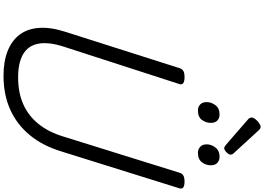

<svg xmlns="http://www.w3.org/2000/svg" viewBox="-230 -1288 1537 1118"><g transform="rotate(90 539.0 -729.5)"><path d="M422 19Q338 19 277.5 -5Q217 -29 182.5 -74.5Q148 -120 143 -187.5Q138 -255 166 -342L378 -1008Q383 -1022 394.5 -1028.5Q406 -1035 430 -1035Q453 -1035 464 -1028Q475 -1021 470 -1005L252 -331Q223 -240 235.5 -181Q248 -122 298 -94Q348 -66 431 -66Q520 -66 587.5 -96Q655 -126 702.5 -185Q750 -244 776 -331L987 -1008Q992 -1022 1003.5 -1028.5Q1015 -1035 1038 -1035Q1086 -1035 1077 -1005L863 -320Q829 -208 766.5 -133Q704 -58 617.5 -19.5Q531 19 422 19ZM624 -1113Q603 -1113 589 -1126Q575 -1139 575 -1164Q575 -1191 593 -1215Q611 -1239 648 -1239Q668 -1239 682 -1226.5Q696 -1214 696 -1188Q696 -1160 679 -1136.5Q662 -1113 624 -1113ZM870 -1113Q850 -1113 835.5 -1126Q821 -1139 821 -1164Q821 -1191 839.5 -1215Q858 -1239 894 -1239Q914 -1239 928.5 -1226.5Q943 -1214 943 -1188Q943 -1160 925.5 -1136.5Q908 -1113 870 -1113ZM843 -1266Q839 -1266 834.5 -1269Q830 -1272 824 -1276L680 -1401Q670 -1409 667.5 -1414Q665 -1419 665 -1426Q665 -1436 674.5 -1448Q684 -1460 697 -1469Q710 -1478 719 -1478Q726 -1478 730 -1475Q734 -1472 739 -1467L873 -1321Q879 -1314 880 -1310.5Q881 -1307 881 -1303Q881 -1293 867.5 -1279.5Q854 -1266 843 -1266Z"/></g></svg>

Font: Playwrite CO
Style: Regular
Weight: 400
Designer: Veronika Burian, José Scaglione
Foundry: TypeTogether
Version: Version 1.000